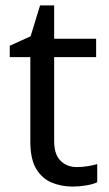

<svg xmlns="http://www.w3.org/2000/svg" viewBox="-20 -679 401 709"><path d="M264 -62Q284 -62 305 -65.5Q326 -69 339 -73V-6Q325 1 299 5.5Q273 10 249 10Q207 10 171.5 -4.5Q136 -19 114 -55Q92 -91 92 -156V-468H16V-510L93 -545L128 -659H180V-536H335V-468H180V-158Q180 -109 203.5 -85.5Q227 -62 264 -62Z"/></svg>

Font: ltamil85
Style: Book
Weight: 400
Designer: Jelle Bosma - Monotype Design Team
Foundry: Monotype Imaging Inc.
Version: Version 2.003